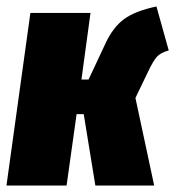

<svg xmlns="http://www.w3.org/2000/svg" viewBox="-32 -574 542 594"><path d="M490 -418Q465 -411 453.5 -398.5Q442 -386 425 -350L387 -271L445 0H263L227 -221H205L174 0H-12L62 -534H248L220 -328H242L295 -441Q318 -490 352 -515Q386 -540 452 -554Z"/></svg>

Font: Fira Sans Extra Condensed Black
Style: Italic
Weight: 900
Width: 3
Italic angle: -8°
Designer: Carrois Corporate & Edenspiekermann AG
Foundry: Carrois Corporate GbR & Edenspiekermann AG
Version: Version 4.203